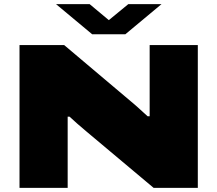

<svg xmlns="http://www.w3.org/2000/svg" viewBox="-20 -905 1047 925"><path d="M74 0V-688H289L629 -401Q635 -396 646 -386Q657 -376 669 -365Q681 -354 691 -345H701Q701 -359 701 -382.5Q701 -406 701 -428V-688H933V0H720L397 -271Q376 -288 352.5 -309Q329 -330 315 -343H306Q306 -329 306 -303.5Q306 -278 306 -252V0ZM250 -885H412L539 -779H469L598 -885H758L584 -740H424Z"/></svg>

Font: Archivo Expanded Black
Style: Regular
Weight: 900
Width: 7
Designer: Hector Gatti
Foundry: Omnibus-Type
Version: Version 2.001